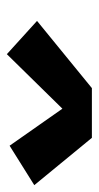

<svg xmlns="http://www.w3.org/2000/svg" viewBox="116 -855 288 560"><g transform="rotate(90 260.0 -575.0)"><path d="M138 -451 41 -539 237 -699H382L520 -531L405 -459L297 -613Z"/></g></svg>

Font: Iosevka SS04 Heavy Oblique
Style: Regular
Weight: 900
Italic angle: -9°
Monospace: yes
Designer: Belleve Invis
Foundry: Belleve Invis
Version: Version 19.0.0; ttfautohint (v1.8.4)